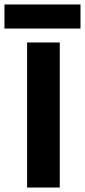

<svg xmlns="http://www.w3.org/2000/svg" viewBox="-75 -841 381 861"><path d="M-55 -821H286V-713H-55ZM46.5 -650.5H193V0H46.5Z"/></svg>

Font: Overused Grotesk
Style: Bold
Weight: 710
Version: Version 0.004